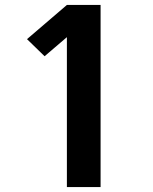

<svg xmlns="http://www.w3.org/2000/svg" viewBox="-20 -755 616 775"><path d="M250 0H386V-735H250L89 -597L160 -528L250 -605Z"/></svg>

Font: Iosevka Sparkle Extrabold
Style: Regular
Weight: 800
Designer: Belleve Invis
Foundry: Belleve Invis
Version: Version 4.5.0; ttfautohint (v1.8.3)